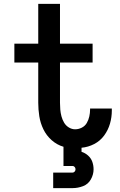

<svg xmlns="http://www.w3.org/2000/svg" viewBox="-20 -755 616 989"><path d="M254 214H354Q381 214 407.5 204Q434 194 448 169Q462 144 462 117Q462 97 455.5 78.5Q449 60 434 46.5Q419 33 400 27V6Q434 3 465 -13Q496 -29 516.5 -57Q537 -85 546.5 -118Q556 -151 556 -185Q556 -191 556 -196H444Q444 -193 444 -191Q444 -173 440 -155Q436 -137 427 -121.5Q418 -106 401.5 -97.5Q385 -89 367 -89Q350 -89 334.5 -98.5Q319 -108 310 -123.5Q301 -139 296.5 -156Q292 -173 290.5 -190.5Q289 -208 289 -226V-433H457V-530H289V-735H177V-530H54V-433H177V-226Q177 -191 182.5 -156Q188 -121 203.5 -89Q219 -57 246 -33Q273 -9 307 1V100H354Q360 100 364.5 105Q369 110 369 117Q369 124 364.5 129Q360 134 354 134H254Z"/></svg>

Font: Iosevka Sparkle Semibold
Style: Regular
Weight: 600
Designer: Belleve Invis
Foundry: Belleve Invis
Version: Version 4.5.0; ttfautohint (v1.8.3)